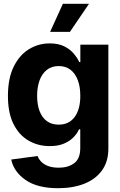

<svg xmlns="http://www.w3.org/2000/svg" viewBox="-20 -783 639 1019"><path d="M288.7 215.8Q178.3 215.8 115.7 172.1Q53 128.3 39.6 63.7L179.3 44.9Q185.5 61.5 199.3 75.7Q213.1 89.8 236 98.4Q259 107 292.2 107Q341.4 107 373.6 83.2Q405.9 59.4 405.9 3.3V-96.5H399.2Q389.6 -74.2 369.5 -53.8Q349.4 -33.4 318.4 -20.5Q287.3 -7.6 243.6 -7.6Q182.3 -7.6 132.1 -36.4Q81.9 -65.1 52 -124.1Q22.1 -183.1 22.1 -273.6Q22.1 -366.7 52.5 -428.7Q82.9 -490.6 133.3 -521.7Q183.7 -552.7 243.8 -552.7Q289.4 -552.7 320.4 -537.4Q351.5 -522 370.9 -499Q390.4 -476.1 400.6 -453.7H406.4V-545.9H555.1V5.7Q555.1 75.1 520.9 121.9Q486.8 168.8 426.8 192.3Q366.7 215.8 288.7 215.8ZM291.6 -121.5Q346.2 -121.5 376.2 -162.1Q406.2 -202.6 406.2 -274.4Q406.2 -322.4 392.9 -357.8Q379.6 -393.2 354.1 -412.8Q328.5 -432.4 291.6 -432.4Q254.2 -432.4 228.6 -412.2Q203 -392 190 -356.4Q177 -320.8 177 -274.4Q177 -227.7 190.1 -193.3Q203.2 -158.8 228.9 -140.1Q254.6 -121.5 291.6 -121.5ZM245.9 -613.7 313.7 -762.7H452.3L351 -613.7Z"/></svg>

Font: Inter Tight
Style: Regular
Weight: 400
Designer: Rasmus Andersson
Foundry: rsms
Version: Version 3.002